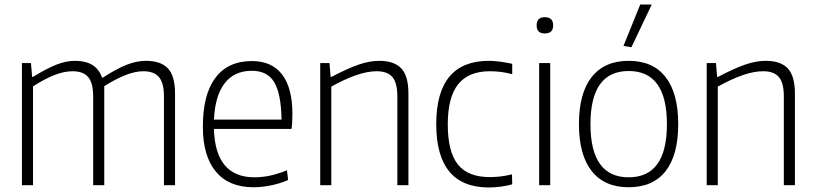

<svg xmlns="http://www.w3.org/2000/svg" viewBox="-20 -819 3609 849"><path d="M77 -540H117L122 -479H126Q186 -516 229 -533Q272 -550 312 -550Q406 -550 431 -476H435Q497 -516 541 -533Q585 -550 625 -550Q691 -550 722.5 -516.5Q754 -483 754 -405V0H705V-392Q705 -452 683 -478Q661 -504 614 -504Q578 -504 535 -487Q492 -470 441 -438V0H392V-392Q392 -452 370 -478Q348 -504 301 -504Q263 -504 219 -486.5Q175 -469 126 -437V0H77Z M1101 9Q992 9 934.5 -60Q877 -129 877 -259Q877 -401 932.5 -475Q988 -549 1094 -549Q1182 -549 1227.5 -489.5Q1273 -430 1273 -315Q1273 -272 1269 -249H926Q932 -35 1105 -35Q1140 -35 1174.5 -42.5Q1209 -50 1249 -66L1254 -23Q1220 -8 1179.5 0.5Q1139 9 1101 9ZM1094 -506Q1016 -506 973.5 -451Q931 -396 926 -290H1225Q1223 -405 1192.5 -455.5Q1162 -506 1094 -506Z M1396 -540H1437L1442 -479H1446Q1516 -516 1565 -533Q1614 -550 1657 -550Q1723 -550 1754.5 -516.5Q1786 -483 1786 -405V0H1737V-392Q1737 -453 1715 -478.5Q1693 -504 1646 -504Q1604 -504 1553 -486Q1502 -468 1445 -436V0H1396Z M2142 10Q1909 10 1909 -270Q1909 -550 2142 -550Q2164 -550 2190 -546.5Q2216 -543 2245 -537V-491Q2197 -504 2146 -504Q2052 -504 2006 -446.5Q1960 -389 1960 -269Q1960 -148 2004.5 -92Q2049 -36 2145 -36Q2168 -36 2191.5 -38.5Q2215 -41 2244 -48L2245 -4Q2225 2 2196.5 6Q2168 10 2142 10Z M2389 -671Q2353 -671 2353 -707Q2353 -743 2389 -743Q2426 -743 2426 -707Q2426 -671 2389 -671ZM2364 -540H2413V0H2364Z M2737 -616 2811 -799H2862L2772 -610ZM2760 9Q2653 9 2596.5 -62.5Q2540 -134 2540 -270Q2540 -407 2596.5 -478.5Q2653 -550 2760 -550Q2867 -550 2923 -478.5Q2979 -407 2979 -270Q2979 -133 2923 -62Q2867 9 2760 9ZM2760 -35Q2929 -35 2929 -270Q2929 -505 2760 -505Q2591 -505 2591 -270Q2591 -35 2760 -35Z M3105 -540H3146L3151 -479H3155Q3225 -516 3274 -533Q3323 -550 3366 -550Q3432 -550 3463.5 -516.5Q3495 -483 3495 -405V0H3446V-392Q3446 -453 3424 -478.5Q3402 -504 3355 -504Q3313 -504 3262 -486Q3211 -468 3154 -436V0H3105Z"/></svg>

Font: Encode Sans Narrow
Style: ExtraLight
Weight: 200
Designer: Pablo Impallari, Andres Torresi
Foundry: Pablo Impallari, Andres Torresi
Version: Version 1.000; ttfautohint (v1.00) -l 8 -r 50 -G 200 -x 14 -